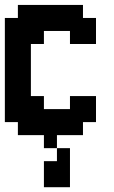

<svg xmlns="http://www.w3.org/2000/svg" viewBox="-20 -556 469 790"><path d="M321.4 -482.1H375V-375H267.9V-428.6H160.7V-375H107.1V-160.7H160.7V-107.1H267.9V-160.7H375V-53.6H321.4V0H214.3V53.6H160.7V0H53.6V-53.6H0V-482.1H53.6V-535.7H321.4ZM267.9 53.6V214.3H160.7V107.1H214.3V53.6Z"/></svg>

Font: Jersey 10
Style: Regular
Weight: 400
Designer: Sarah Cadigan-Fried
Version: Version 1.000